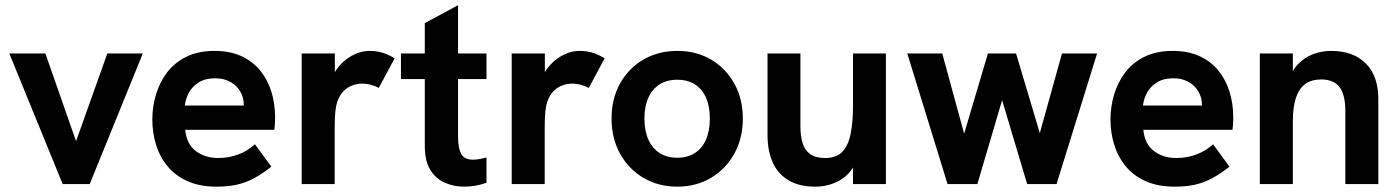

<svg xmlns="http://www.w3.org/2000/svg" viewBox="-20 -695 5280 725"><path d="M216.6 0 15.2 -493H151.4L267.2 -161.8L385.2 -493H519.2L318.8 0Z M798.2 9.8Q734.2 9.8 688 -10.9Q641.8 -31.6 612.4 -67.5Q583 -103.4 569.1 -148.9Q555.2 -194.4 555.2 -243.6Q555.2 -291.6 568.9 -337.8Q582.6 -384 610.7 -421.2Q638.8 -458.4 683.5 -480.6Q728.2 -502.8 790.2 -502.8Q847.8 -502.8 890.8 -483.3Q933.8 -463.8 962.1 -429.2Q990.4 -394.6 1004.6 -349Q1018.8 -303.4 1018.8 -251.2Q1018.8 -243.6 1018.3 -231.2Q1017.8 -218.8 1015.8 -204.8H679.4Q684.2 -152 718.7 -125.2Q753.2 -98.4 804.6 -98.4Q843.4 -98.4 879 -111.5Q914.6 -124.6 942.6 -150.2L1004.6 -65.8Q970.4 -38.6 939.2 -21.9Q908 -5.2 874.5 2.3Q841 9.8 798.2 9.8ZM896.4 -267Q898.4 -275 899.5 -283Q900.6 -291 900.6 -298.4Q900.6 -319.4 893 -337.7Q885.4 -356 871.3 -369.8Q857.2 -383.6 837.4 -391.5Q817.6 -399.4 792.8 -399.4Q755.8 -399.4 731.1 -384.2Q706.4 -369 693.6 -345.6Q680.8 -322.2 677.8 -296.6H937.6Z M1119.2 0V-493H1244.4V-359.2L1224.8 -357.2Q1228.2 -400 1251.1 -432.8Q1274 -465.6 1307.7 -484.2Q1341.4 -502.8 1376 -502.8Q1400.8 -502.8 1423.3 -496.3Q1445.8 -489.8 1470.2 -474.8L1410.2 -362.8Q1399.4 -369.4 1382 -374.3Q1364.6 -379.2 1347.8 -379.2Q1328 -379.2 1309.3 -372Q1290.6 -364.8 1276.1 -349.7Q1261.6 -334.6 1253.4 -310.4Q1248.8 -296.4 1246.3 -274.5Q1243.8 -252.6 1243.8 -211.8V0Z M1732.6 9.8Q1693.4 9.8 1659.2 -5.2Q1625 -20.2 1604.5 -54.1Q1584 -88 1584 -144.6V-607.6L1709.6 -675.4V-179.2Q1709.6 -136.4 1721.4 -114.2Q1733.2 -92 1766.6 -92Q1776.6 -92 1789.4 -94.2Q1802.2 -96.4 1817 -100.4V-5Q1796.2 2.6 1775.2 6.2Q1754.2 9.8 1732.6 9.8ZM1494 -396.4V-493H1817V-396.4Z M1912.2 0V-493H2037.4V-359.2L2017.8 -357.2Q2021.2 -400 2044.1 -432.8Q2067 -465.6 2100.7 -484.2Q2134.4 -502.8 2169 -502.8Q2193.8 -502.8 2216.3 -496.3Q2238.8 -489.8 2263.2 -474.8L2203.2 -362.8Q2192.4 -369.4 2175 -374.3Q2157.6 -379.2 2140.8 -379.2Q2121 -379.2 2102.3 -372Q2083.6 -364.8 2069.1 -349.7Q2054.6 -334.6 2046.4 -310.4Q2041.8 -296.4 2039.3 -274.5Q2036.8 -252.6 2036.8 -211.8V0Z M2537.6 9.8Q2466.2 9.8 2409.9 -23.3Q2353.6 -56.4 2321.4 -114.7Q2289.2 -172.9 2289.2 -247.3Q2289.2 -321.6 2321.2 -379.4Q2353.2 -437.2 2409.5 -470Q2465.8 -502.8 2537.6 -502.8Q2609.4 -502.8 2665 -470.1Q2720.6 -437.3 2752.8 -379.4Q2785 -321.5 2785 -247Q2785 -173 2752.9 -114.9Q2720.8 -56.9 2664.9 -23.5Q2609 9.8 2537.6 9.8ZM2537.8 -99.4Q2576.2 -99.4 2603.8 -117.1Q2631.4 -134.8 2645.9 -168.1Q2660.4 -201.4 2660.4 -247.1Q2660.4 -293.6 2645.9 -326.3Q2631.4 -359 2603.8 -376.5Q2576.2 -394 2537.8 -394Q2498.6 -394 2470.8 -376.3Q2443 -358.6 2428.2 -326.1Q2413.4 -293.6 2413.4 -247.1Q2413.4 -201.4 2428.2 -168.1Q2443 -134.8 2470.8 -117.1Q2498.6 -99.4 2537.8 -99.4Z M3058 9.8Q2997.8 9.8 2957.6 -14.1Q2917.4 -38 2897.8 -81.8Q2878.2 -125.6 2878.2 -185.2V-493H3002.4V-215.8Q3002.4 -181.8 3010.4 -155.3Q3018.4 -128.8 3038.6 -113.6Q3058.8 -98.4 3095.2 -98.4Q3139.2 -98.4 3161.7 -123Q3184.2 -147.6 3192.6 -192.4Q3201 -237.2 3201 -297.2V-493H3325.2V0H3201V-106.8L3218.4 -96.6Q3195.6 -39.8 3152.9 -15Q3110.2 9.8 3058 9.8Z M3558 0 3406 -493H3538L3620.6 -190.4L3710.4 -493H3816.6L3906.4 -192.4L3990 -493H4122.6L3969.6 0H3858.6L3764 -316.8L3670.6 0Z M4416.2 9.8Q4352.2 9.8 4306 -10.9Q4259.8 -31.6 4230.4 -67.5Q4201 -103.4 4187.1 -148.9Q4173.2 -194.4 4173.2 -243.6Q4173.2 -291.6 4186.9 -337.8Q4200.6 -384 4228.7 -421.2Q4256.8 -458.4 4301.5 -480.6Q4346.2 -502.8 4408.2 -502.8Q4465.8 -502.8 4508.8 -483.3Q4551.8 -463.8 4580.1 -429.2Q4608.4 -394.6 4622.6 -349Q4636.8 -303.4 4636.8 -251.2Q4636.8 -243.6 4636.3 -231.2Q4635.8 -218.8 4633.8 -204.8H4297.4Q4302.2 -152 4336.7 -125.2Q4371.2 -98.4 4422.6 -98.4Q4461.4 -98.4 4497 -111.5Q4532.6 -124.6 4560.6 -150.2L4622.6 -65.8Q4588.4 -38.6 4557.2 -21.9Q4526 -5.2 4492.5 2.3Q4459 9.8 4416.2 9.8ZM4514.4 -267Q4516.4 -275 4517.5 -283Q4518.6 -291 4518.6 -298.4Q4518.6 -319.4 4511 -337.7Q4503.4 -356 4489.3 -369.8Q4475.2 -383.6 4455.4 -391.5Q4435.6 -399.4 4410.8 -399.4Q4373.8 -399.4 4349.1 -384.2Q4324.4 -369 4311.6 -345.6Q4298.8 -322.2 4295.8 -296.6H4555.6Z M4737.2 0V-493H4861.8V-381.4L4841.8 -378.6Q4854.6 -423.8 4879.8 -450.9Q4905 -478 4938.1 -490.4Q4971.2 -502.8 5006.2 -502.8Q5090.2 -502.8 5137.4 -455.3Q5184.6 -407.8 5184.6 -322V0H5060V-276Q5060 -337.8 5037.9 -366.4Q5015.8 -395 4968.8 -395Q4933.2 -395 4909.5 -378.4Q4885.8 -361.8 4873.8 -326.7Q4861.8 -291.6 4861.8 -236.4V0Z"/></svg>

Font: Hanken Grotesk
Style: Regular
Weight: 400
Designer: Alfredo Marco Pradil
Foundry: Hanken Design Co.
Version: Version 3.013